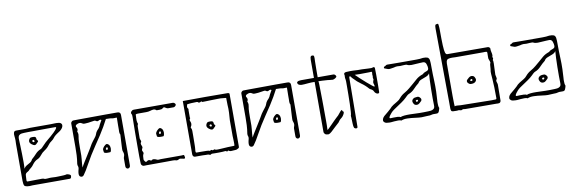

<svg xmlns="http://www.w3.org/2000/svg" viewBox="-51 -1102 4531 1514"><g transform="rotate(-10 2214.5 -345.5)"><path d="M70 0Q55 -3 50 -8Q46 -13 44 -24.5Q42 -36 42 -48V-344Q42 -352 42.5 -358.5Q43 -365 43 -372Q43 -389 40.5 -407Q38 -425 42.5 -437Q47 -449 66 -448Q82 -448 89 -448Q96 -448 105 -448Q114 -448 137 -448Q146 -448 155.5 -449Q165 -450 174 -450Q188 -450 217.5 -450Q247 -450 280.5 -450Q314 -450 340 -450Q366 -450 373 -451H385Q408 -451 417.5 -444Q427 -437 427 -426Q427 -406 401 -385Q391 -378 377 -369Q363 -360 352 -349Q334 -325 320.5 -317Q307 -309 294 -291Q278 -269 256 -255Q234 -241 219 -221Q205 -203 187 -195.5Q169 -188 152 -168Q145 -158 137.5 -149.5Q130 -141 112 -127Q104 -117 95 -112.5Q86 -108 80.5 -102Q75 -96 75 -82Q75 -69 73.5 -53Q72 -37 80 -37Q83 -37 96 -37Q109 -37 126 -37.5Q143 -38 156.5 -38Q170 -38 174 -38Q182 -38 194.5 -38.5Q207 -39 215 -34Q220 -32 227 -32.5Q234 -33 241 -33Q258 -35 272.5 -34.5Q287 -34 304 -33Q309 -33 328 -33.5Q347 -34 366 -35Q385 -36 389 -38Q393 -41 407 -36.5Q421 -32 424 -27Q427 -22 424 -11Q421 0 412 0Q408 0 385.5 0Q363 0 330 0Q297 0 261 0Q225 0 192.5 0Q160 0 138.5 0Q117 0 114 0Q87 3 70 0ZM74 -140Q82 -155 96 -163Q110 -171 124 -179Q138 -187 145 -203Q166 -221 183.5 -240.5Q201 -260 226 -270Q233 -273 240 -280.5Q247 -288 254 -295Q273 -316 299 -337Q325 -358 337 -370Q340 -372 348 -380Q356 -388 364.5 -397.5Q373 -407 375.5 -414Q378 -421 370 -421Q350 -421 314 -421Q278 -421 242.5 -420.5Q207 -420 186 -420Q170 -420 153 -420Q136 -420 119 -419Q112 -419 100 -417.5Q88 -416 79.5 -408Q71 -400 71 -380Q72 -359 73 -327Q74 -295 75 -260Q76 -225 76 -193Q76 -161 74 -140ZM199 -315Q189 -305 174.5 -313Q160 -321 153 -330Q147 -338 147 -346Q147 -354 152.5 -363.5Q158 -373 165 -374Q176 -376 191.5 -374.5Q207 -373 207 -358Q207 -347 214 -342Q221 -337 213 -329ZM186 -335 190 -339Q192 -341 190 -342Q188 -343 188 -347Q188 -351 184 -351.5Q180 -352 177 -351Q172 -349 172 -343Q172 -340 174 -339Q176 -337 179.5 -334.5Q183 -332 186 -335Z M878 0Q871 0 865.5 -5.5Q860 -11 860 -21V-85Q860 -90 862 -94.5Q864 -99 865 -103Q866 -107 866.5 -110Q867 -113 867 -116Q867 -127 863 -135.5Q859 -144 859 -157Q859 -165 860 -182.5Q861 -200 862 -219.5Q863 -239 864 -254.5Q865 -270 865 -274Q859 -285 859.5 -297Q860 -309 860 -319Q860 -326 860 -347Q860 -368 861 -410Q861 -412 845 -410.5Q829 -409 816 -413Q815 -414 805.5 -414Q796 -414 787 -414.5Q778 -415 776 -415Q775 -415 774 -415Q759 -386 743 -358Q727 -330 706 -297.5Q685 -265 655 -221Q609 -153 577 -94Q545 -35 525 -9Q514 5 499 -2Q487 -7 487 -26Q487 -31 488 -39Q489 -47 490 -50Q492 -55 494 -66Q496 -77 494 -83Q492 -87 490.5 -94.5Q489 -102 490 -105Q496 -143 497.5 -174Q499 -205 499 -239V-429Q499 -435 505.5 -441.5Q512 -448 517 -448Q519 -448 544.5 -448.5Q570 -449 609 -449Q648 -449 692 -449.5Q736 -450 775.5 -450Q815 -450 841.5 -450Q868 -450 872 -450Q897 -450 897 -426V-22Q897 -11 891 -5.5Q885 0 878 0ZM533 -164Q533 -153 531 -135Q529 -117 527.5 -99Q526 -81 527 -70Q533 -84 547.5 -107Q562 -130 578.5 -156.5Q595 -183 609 -206Q623 -229 630 -242Q634 -249 643.5 -261Q653 -273 662.5 -285.5Q672 -298 674 -304Q682 -327 689.5 -335.5Q697 -344 704.5 -352Q712 -360 720 -381Q721 -382 726.5 -392.5Q732 -403 738 -413Q733 -417 728 -417Q724 -417 720.5 -415Q717 -413 713 -411Q709 -409 707 -409Q700 -409 693.5 -414Q687 -419 679 -417Q676 -417 662.5 -414.5Q649 -412 632.5 -410Q616 -408 604 -408Q591 -408 588 -411Q584 -413 578 -416.5Q572 -420 563 -420Q558 -420 551.5 -418Q545 -416 537 -411Q533 -408 531 -403Q529 -398 533 -393Q540 -383 540 -373Q540 -365 534 -357Q540 -344 540 -333Q540 -324 538 -315.5Q536 -307 535 -297Q534 -286 533.5 -268.5Q533 -251 533 -230ZM761 -151Q757 -151 746 -150.5Q735 -150 725 -152Q715 -154 713 -159Q712 -167 710.5 -177Q709 -187 717 -197Q721 -204 733 -213.5Q745 -223 752 -218Q772 -209 772 -178Q772 -171 769.5 -161Q767 -151 761 -151ZM746 -175Q748 -175 748.5 -178Q749 -181 749 -183Q749 -191 745 -194Q743 -196 739.5 -192.5Q736 -189 735 -187Q733 -185 733 -182.5Q733 -180 733 -177Q734 -175 739.5 -175Q745 -175 746 -175Z M1263 3Q1259 -1 1238.5 -1Q1218 -1 1168 -0.5Q1118 0 1024 0Q1018 0 1012.5 0.5Q1007 1 1001 0Q997 0 990.5 -6.5Q984 -13 984 -18Q984 -22 983 -33.5Q982 -45 982 -79Q982 -113 982 -183Q982 -221 982.5 -273.5Q983 -326 984 -393Q984 -400 983.5 -407.5Q983 -415 978 -422Q977 -423 977.5 -428Q978 -433 980 -436Q987 -442 990.5 -445.5Q994 -449 1004 -449H1316Q1324 -449 1331 -442Q1338 -435 1336 -429Q1335 -424 1328.5 -418.5Q1322 -413 1316 -413H1274Q1265 -413 1257 -418Q1243 -428 1238 -426Q1233 -424 1227 -418.5Q1221 -413 1203 -413H1180Q1168 -424 1155.5 -423Q1143 -422 1129 -417.5Q1115 -413 1098 -413H1034Q1028 -413 1022.5 -412.5Q1017 -412 1012 -409Q1012 -390 1010.5 -374.5Q1009 -359 1014 -340Q1015 -337 1016.5 -335Q1018 -333 1015 -329Q1011 -322 1011 -313Q1011 -287 1010.5 -266.5Q1010 -246 1010 -220Q1010 -213 1015 -203Q1020 -193 1015 -186Q1009 -179 1012 -169Q1015 -159 1018 -153Q1022 -145 1017 -138Q1012 -131 1012 -120Q1014 -113 1018.5 -106Q1023 -99 1018 -92Q1014 -86 1012.5 -75.5Q1011 -65 1011 -49Q1011 -44 1018.5 -33.5Q1026 -23 1033 -29Q1043 -37 1051 -37Q1059 -37 1069 -29Q1080 -39 1092.5 -37Q1105 -35 1118 -28Q1124 -26 1131 -27Q1138 -28 1145 -28H1313Q1318 -28 1325 -29Q1332 -30 1333 -24Q1336 -14 1336 -9Q1336 2 1326 0.5Q1316 -1 1303.5 -4Q1291 -7 1282 0Q1280 2 1272.5 3Q1265 4 1263 3ZM1195 -202Q1191 -202 1180 -201.5Q1169 -201 1159 -203Q1149 -205 1147 -210Q1146 -218 1144.5 -228Q1143 -238 1151 -248Q1155 -255 1167 -264.5Q1179 -274 1186 -269Q1206 -260 1206 -229Q1206 -222 1203.5 -212Q1201 -202 1195 -202ZM1180 -226Q1182 -226 1182.5 -229Q1183 -232 1183 -234Q1183 -242 1179 -245Q1177 -247 1173.5 -243.5Q1170 -240 1169 -238Q1167 -236 1167 -233.5Q1167 -231 1167 -228Q1168 -226 1173.5 -226Q1179 -226 1180 -226Z M1528 4Q1523 1 1515.5 1Q1508 1 1500 1Q1496 0 1477.5 0Q1459 0 1440.5 0Q1422 0 1417 0Q1398 0 1396 -21V-449Q1435 -449 1482.5 -449.5Q1530 -450 1580 -450Q1630 -450 1675.5 -449.5Q1721 -449 1755 -449Q1760 -449 1764.5 -447Q1769 -445 1769 -440V-23Q1769 -19 1768.5 -14.5Q1768 -10 1766 -8Q1759 -4 1752.5 -0.5Q1746 3 1739 3Q1722 3 1708 5Q1694 7 1680 -3Q1673 7 1667 1.5Q1661 -4 1654 -2Q1651 -1 1637.5 -0.5Q1624 0 1606.5 0.5Q1589 1 1574.5 0.5Q1560 0 1554 0Q1547 -1 1541.5 4Q1536 9 1528 4ZM1605 -25Q1613 -25 1634 -26.5Q1655 -28 1682.5 -29.5Q1710 -31 1735 -31Q1737 -35 1737 -52Q1737 -69 1736 -87Q1735 -105 1735 -109V-236Q1738 -276 1739 -295.5Q1740 -315 1739.5 -327.5Q1739 -340 1738 -358.5Q1737 -377 1737 -414Q1734 -414 1719.5 -415.5Q1705 -417 1694 -418Q1691 -418 1669.5 -418Q1648 -418 1620.5 -417Q1593 -416 1571.5 -415.5Q1550 -415 1546 -415Q1540 -424 1534 -418.5Q1528 -413 1517 -415Q1510 -423 1503 -422.5Q1496 -422 1488 -422Q1477 -422 1457 -421Q1437 -420 1426 -418Q1422 -408 1421 -399.5Q1420 -391 1426 -384Q1428 -383 1429 -379Q1430 -375 1428 -374V-312Q1431 -307 1429 -304Q1419 -294 1427 -279Q1429 -275 1430 -270Q1431 -265 1431 -260Q1431 -249 1424 -239Q1419 -232 1423 -228Q1429 -220 1429 -205Q1429 -194 1429 -169.5Q1429 -145 1428.5 -121Q1428 -97 1428 -86Q1428 -79 1427.5 -71Q1427 -63 1425 -42Q1425 -30 1432 -30Q1444 -30 1467 -30Q1490 -30 1511 -29.5Q1532 -29 1535 -26Q1539 -23 1543 -27Q1548 -32 1552 -30Q1556 -28 1560 -26Q1564 -25 1569.5 -28.5Q1575 -32 1577 -30Q1584 -25 1591 -25Q1598 -25 1605 -25ZM1597 -193Q1587 -183 1572.5 -191Q1558 -199 1551 -208Q1545 -216 1545 -224Q1545 -232 1550.5 -241.5Q1556 -251 1563 -252Q1574 -254 1589.5 -252.5Q1605 -251 1605 -236Q1605 -225 1612 -220Q1619 -215 1611 -207ZM1584 -213 1588 -217Q1590 -219 1588 -220Q1586 -221 1586 -225Q1586 -229 1582 -229.5Q1578 -230 1575 -229Q1570 -227 1570 -221Q1570 -218 1572 -217Q1574 -215 1577.5 -212.5Q1581 -210 1584 -213Z M2240 0Q2233 0 2227.5 -5.5Q2222 -11 2222 -21V-85Q2222 -90 2224 -94.5Q2226 -99 2227 -103Q2228 -107 2228.5 -110Q2229 -113 2229 -116Q2229 -127 2225 -135.5Q2221 -144 2221 -157Q2221 -165 2222 -182.5Q2223 -200 2224 -219.5Q2225 -239 2226 -254.5Q2227 -270 2227 -274Q2221 -285 2221.5 -297Q2222 -309 2222 -319Q2222 -326 2222 -347Q2222 -368 2223 -410Q2223 -412 2207 -410.5Q2191 -409 2178 -413Q2177 -414 2167.5 -414Q2158 -414 2149 -414.5Q2140 -415 2138 -415Q2137 -415 2136 -415Q2121 -386 2105 -358Q2089 -330 2068 -297.5Q2047 -265 2017 -221Q1971 -153 1939 -94Q1907 -35 1887 -9Q1876 5 1861 -2Q1849 -7 1849 -26Q1849 -31 1850 -39Q1851 -47 1852 -50Q1854 -55 1856 -66Q1858 -77 1856 -83Q1854 -87 1852.5 -94.5Q1851 -102 1852 -105Q1858 -143 1859.5 -174Q1861 -205 1861 -239V-429Q1861 -435 1867.5 -441.5Q1874 -448 1879 -448Q1881 -448 1906.5 -448.5Q1932 -449 1971 -449Q2010 -449 2054 -449.5Q2098 -450 2137.5 -450Q2177 -450 2203.5 -450Q2230 -450 2234 -450Q2259 -450 2259 -426V-22Q2259 -11 2253 -5.5Q2247 0 2240 0ZM1895 -164Q1895 -153 1893 -135Q1891 -117 1889.5 -99Q1888 -81 1889 -70Q1895 -84 1909.5 -107Q1924 -130 1940.5 -156.5Q1957 -183 1971 -206Q1985 -229 1992 -242Q1996 -249 2005.5 -261Q2015 -273 2024.5 -285.5Q2034 -298 2036 -304Q2044 -327 2051.5 -335.5Q2059 -344 2066.5 -352Q2074 -360 2082 -381Q2083 -382 2088.5 -392.5Q2094 -403 2100 -413Q2095 -417 2090 -417Q2086 -417 2082.5 -415Q2079 -413 2075 -411Q2071 -409 2069 -409Q2062 -409 2055.5 -414Q2049 -419 2041 -417Q2038 -417 2024.5 -414.5Q2011 -412 1994.5 -410Q1978 -408 1966 -408Q1953 -408 1950 -411Q1946 -413 1940 -416.5Q1934 -420 1925 -420Q1920 -420 1913.5 -418Q1907 -416 1899 -411Q1895 -408 1893 -403Q1891 -398 1895 -393Q1902 -383 1902 -373Q1902 -365 1896 -357Q1902 -344 1902 -333Q1902 -324 1900 -315.5Q1898 -307 1897 -297Q1896 -286 1895.5 -268.5Q1895 -251 1895 -230ZM2123 -151Q2119 -151 2108 -150.5Q2097 -150 2087 -152Q2077 -154 2075 -159Q2074 -167 2072.5 -177Q2071 -187 2079 -197Q2083 -204 2095 -213.5Q2107 -223 2114 -218Q2134 -209 2134 -178Q2134 -171 2131.5 -161Q2129 -151 2123 -151ZM2108 -175Q2110 -175 2110.5 -178Q2111 -181 2111 -183Q2111 -191 2107 -194Q2105 -196 2101.5 -192.5Q2098 -189 2097 -187Q2095 -185 2095 -182.5Q2095 -180 2095 -177Q2096 -175 2101.5 -175Q2107 -175 2108 -175Z M2483 9Q2465 9 2456 3Q2451 -2 2449 -6.5Q2447 -11 2446 -14V-417Q2418 -418 2389.5 -415Q2361 -412 2342 -412Q2329 -412 2318 -418Q2303 -433 2312 -441Q2321 -449 2342 -449H2446V-593Q2446 -616 2453 -622Q2460 -628 2473 -623Q2478 -622 2478 -603Q2478 -593 2477 -574Q2476 -555 2476 -506V-449H2602Q2610 -449 2616 -442Q2622 -435 2622 -430Q2622 -424 2610 -416.5Q2598 -409 2588 -409Q2586 -410 2583 -410Q2580 -410 2578 -410Q2568 -412 2548 -413.5Q2528 -415 2508 -416Q2488 -417 2476 -417Q2478 -413 2478.5 -389Q2479 -365 2479.5 -331.5Q2480 -298 2480.5 -265Q2481 -232 2481 -209Q2481 -186 2481 -184Q2481 -135 2481.5 -101Q2482 -67 2480 -26Q2482 -26 2493.5 -37Q2505 -48 2519.5 -63Q2534 -78 2544 -88Q2550 -95 2562.5 -106Q2575 -117 2582 -124Q2598 -143 2605.5 -152.5Q2613 -162 2620 -162L2622 -152Q2632 -148 2630.5 -140Q2629 -132 2624 -124Q2618 -113 2610.5 -105.5Q2603 -98 2591 -89Q2588 -87 2584 -80Q2580 -73 2576 -69Q2560 -56 2542 -38Q2524 -20 2508 -6Q2492 8 2483 9Z M2706 1Q2697 1 2690 -6Q2689 -9 2687 -15Q2685 -21 2684 -38.5Q2683 -56 2682 -91Q2682 -96 2681 -100.5Q2680 -105 2682 -108Q2684 -111 2686 -136Q2688 -161 2689 -198.5Q2690 -236 2690.5 -274.5Q2691 -313 2691 -343Q2691 -363 2691 -376.5Q2691 -390 2690 -391Q2686 -409 2687.5 -417Q2689 -425 2687 -432Q2686 -434 2686 -437Q2686 -449 2705 -451Q2743 -453 2760 -452Q2777 -451 2798 -450H2830Q2853 -450 2880.5 -447.5Q2908 -445 2918 -450Q2920 -451 2923 -451Q2933 -451 2933 -440Q2934 -409 2934 -387.5Q2934 -366 2934 -345Q2934 -324 2934 -301.5Q2934 -279 2933 -247Q2930 -240 2923 -240Q2910 -240 2899 -253Q2895 -258 2892.5 -264Q2890 -270 2885 -274Q2880 -279 2873 -282Q2866 -285 2861 -290Q2836 -319 2805 -340.5Q2774 -362 2749 -390Q2747 -392 2744.5 -394Q2742 -396 2740 -399Q2733 -412 2727 -412Q2721 -412 2721 -404L2717 -6Q2714 1 2706 1ZM2904 -299Q2909 -301 2904.5 -313Q2900 -325 2900 -334Q2901 -338 2902 -342Q2903 -346 2904 -349Q2909 -354 2904 -367Q2903 -372 2904.5 -378Q2906 -384 2904 -389Q2903 -395 2904.5 -403Q2906 -411 2905 -414Q2904 -419 2897.5 -418Q2891 -417 2882 -417Q2862 -417 2844 -416.5Q2826 -416 2806 -416Q2789 -416 2779 -417Q2769 -418 2767 -417Q2782 -402 2804 -381.5Q2826 -361 2848 -342Q2870 -323 2886 -310.5Q2902 -298 2904 -299Z M3229 4Q3210 4 3179 -0.5Q3148 -5 3117 -6Q3086 -7 3067 2Q3059 -3 3042.5 -3Q3026 -3 3009.5 -1.5Q2993 0 2983 1H2970Q2945 1 2934.5 -6.5Q2924 -14 2924 -24Q2924 -46 2953 -67Q2964 -75 2974 -84.5Q2984 -94 2996 -104Q3009 -120 3026.5 -131Q3044 -142 3060.5 -151.5Q3077 -161 3086 -173Q3104 -195 3128 -208.5Q3152 -222 3171 -238Q3189 -253 3206.5 -268Q3224 -283 3242 -299Q3251 -307 3264 -314.5Q3277 -322 3297 -329Q3306 -339 3317.5 -342.5Q3329 -346 3337.5 -351Q3346 -356 3346 -370Q3346 -383 3339.5 -402Q3333 -421 3314 -421Q3310 -421 3289.5 -420Q3269 -419 3248.5 -417.5Q3228 -416 3222 -416Q3213 -416 3203.5 -417.5Q3194 -419 3185 -424Q3180 -426 3172 -425.5Q3164 -425 3156 -425Q3138 -423 3132.5 -423.5Q3127 -424 3108 -425Q3101 -425 3094.5 -423.5Q3088 -422 3080 -420Q3061 -417 3054.5 -416Q3048 -415 3044 -415Q3034 -415 3025 -419.5Q3016 -424 3007 -426Q3003 -427 3003.5 -433Q3004 -439 3007 -440Q3016 -442 3020.5 -447Q3025 -452 3035 -452Q3041 -452 3067.5 -451.5Q3094 -451 3130.5 -451Q3167 -451 3203 -451Q3239 -451 3264.5 -451Q3290 -451 3294 -452Q3322 -457 3341 -454.5Q3360 -452 3364 -444Q3369 -440 3371 -428Q3373 -416 3373 -404Q3373 -349 3374 -316Q3375 -283 3376 -261Q3377 -239 3377 -220Q3377 -201 3376.5 -175.5Q3376 -150 3373 -108Q3372 -101 3372 -94Q3372 -87 3372 -80Q3372 -70 3373 -61.5Q3374 -53 3378 -44Q3374 -27 3368.5 -15Q3363 -3 3347 -4Q3328 -5 3320 -4Q3312 -3 3307.5 -1.5Q3303 0 3295.5 1Q3288 2 3269 2Q3259 2 3249 3Q3239 4 3229 4ZM3066 -26Q3075 -31 3096 -33Q3117 -35 3141.5 -34.5Q3166 -34 3186.5 -33Q3207 -32 3216 -32Q3234 -32 3252.5 -32Q3271 -32 3289 -33Q3297 -33 3309.5 -34.5Q3322 -36 3332 -44Q3342 -52 3341 -72Q3340 -93 3340 -127Q3340 -161 3340.5 -199.5Q3341 -238 3342.5 -272Q3344 -306 3346 -327Q3337 -312 3317 -304.5Q3297 -297 3278 -289.5Q3259 -282 3251 -266Q3228 -248 3207.5 -226Q3187 -204 3160 -194Q3153 -191 3145 -183.5Q3137 -176 3130 -169Q3116 -155 3091.5 -138Q3067 -121 3044 -106Q3021 -91 3012 -83Q3009 -81 3001.5 -72.5Q2994 -64 2987 -54.5Q2980 -45 2978.5 -38Q2977 -31 2986 -31Q2993 -31 3009 -32Q3025 -33 3041.5 -32Q3058 -31 3066 -26ZM3210 -99Q3192 -99 3185 -111.5Q3178 -124 3178 -131Q3178 -143 3188.5 -151.5Q3199 -160 3218 -160Q3228 -162 3234.5 -158Q3241 -154 3247 -146Q3255 -135 3247 -123Q3240 -116 3230.5 -107.5Q3221 -99 3210 -99ZM3213 -122Q3220 -122 3223 -129Q3225 -131 3223 -135Q3219 -139 3216 -138Q3206 -138 3206 -131Q3206 -130 3207.5 -126Q3209 -122 3213 -122Z M3490 1Q3470 2 3466.5 -7Q3463 -16 3463 -26V-70L3458 -665Q3458 -685 3461 -692.5Q3464 -700 3482 -700Q3485 -700 3486.5 -690Q3488 -680 3488.5 -668.5Q3489 -657 3489 -654Q3489 -569 3491 -526Q3493 -483 3498 -467.5Q3503 -452 3512 -451L3840 -450Q3846 -449 3852 -443.5Q3858 -438 3856 -431Q3856 -419 3859.5 -405.5Q3863 -392 3863 -381Q3863 -372 3859 -367Q3866 -360 3864 -354Q3862 -348 3859 -342Q3863 -338 3862.5 -315.5Q3862 -293 3860.5 -267Q3859 -241 3859 -225Q3859 -221 3863 -206.5Q3867 -192 3862 -187Q3855 -180 3860 -165.5Q3865 -151 3865 -146Q3865 -112 3864.5 -82.5Q3864 -53 3864 -18Q3864 -11 3859 -5Q3854 1 3848 1Q3842 2 3837.5 1.5Q3833 1 3827 1L3578 0Q3572 0 3566 -1.5Q3560 -3 3556 0Q3548 6 3540 3Q3532 0 3524 0Q3514 2 3505 1.5Q3496 1 3490 1ZM3796 -32Q3804 -32 3812 -32.5Q3820 -33 3827 -33Q3835 -33 3835 -43Q3835 -141 3830.5 -194.5Q3826 -248 3827 -255Q3829 -263 3830 -277Q3831 -291 3832 -304Q3833 -317 3835 -320Q3840 -327 3834.5 -339Q3829 -351 3827 -359Q3826 -363 3826.5 -372.5Q3827 -382 3827 -407Q3827 -414 3821 -416Q3814 -417 3807.5 -416.5Q3801 -416 3795 -416H3573Q3560 -416 3560 -416.5Q3560 -417 3547 -417Q3513 -417 3505.5 -407Q3498 -397 3498 -379Q3498 -344 3498 -298Q3498 -252 3498 -205.5Q3498 -159 3498 -120Q3498 -81 3499 -57.5Q3500 -34 3501 -35Q3508 -40 3524 -38Q3540 -36 3547 -36ZM3662 -187Q3652 -186 3645.5 -190Q3639 -194 3633 -201Q3625 -213 3633 -224Q3641 -232 3650.5 -240Q3660 -248 3670 -248Q3688 -248 3695 -235.5Q3702 -223 3702 -216Q3702 -204 3691.5 -195.5Q3681 -187 3662 -187ZM3664 -209Q3674 -209 3674 -216Q3674 -218 3673 -221.5Q3672 -225 3667 -225Q3661 -225 3657 -218Q3656 -217 3657 -212Q3661 -208 3664 -209Z M4240 4Q4221 4 4190 -0.5Q4159 -5 4128 -6Q4097 -7 4078 2Q4070 -3 4053.5 -3Q4037 -3 4020.5 -1.5Q4004 0 3994 1H3981Q3956 1 3945.5 -6.5Q3935 -14 3935 -24Q3935 -46 3964 -67Q3975 -75 3985 -84.5Q3995 -94 4007 -104Q4020 -120 4037.5 -131Q4055 -142 4071.5 -151.5Q4088 -161 4097 -173Q4115 -195 4139 -208.5Q4163 -222 4182 -238Q4200 -253 4217.5 -268Q4235 -283 4253 -299Q4262 -307 4275 -314.5Q4288 -322 4308 -329Q4317 -339 4328.5 -342.5Q4340 -346 4348.5 -351Q4357 -356 4357 -370Q4357 -383 4350.5 -402Q4344 -421 4325 -421Q4321 -421 4300.5 -420Q4280 -419 4259.5 -417.5Q4239 -416 4233 -416Q4224 -416 4214.5 -417.5Q4205 -419 4196 -424Q4191 -426 4183 -425.5Q4175 -425 4167 -425Q4149 -423 4143.5 -423.5Q4138 -424 4119 -425Q4112 -425 4105.5 -423.5Q4099 -422 4091 -420Q4072 -417 4065.5 -416Q4059 -415 4055 -415Q4045 -415 4036 -419.5Q4027 -424 4018 -426Q4014 -427 4014.5 -433Q4015 -439 4018 -440Q4027 -442 4031.5 -447Q4036 -452 4046 -452Q4052 -452 4078.5 -451.5Q4105 -451 4141.5 -451Q4178 -451 4214 -451Q4250 -451 4275.5 -451Q4301 -451 4305 -452Q4333 -457 4352 -454.5Q4371 -452 4375 -444Q4380 -440 4382 -428Q4384 -416 4384 -404Q4384 -349 4385 -316Q4386 -283 4387 -261Q4388 -239 4388 -220Q4388 -201 4387.5 -175.5Q4387 -150 4384 -108Q4383 -101 4383 -94Q4383 -87 4383 -80Q4383 -70 4384 -61.5Q4385 -53 4389 -44Q4385 -27 4379.5 -15Q4374 -3 4358 -4Q4339 -5 4331 -4Q4323 -3 4318.5 -1.5Q4314 0 4306.5 1Q4299 2 4280 2Q4270 2 4260 3Q4250 4 4240 4ZM4077 -26Q4086 -31 4107 -33Q4128 -35 4152.5 -34.5Q4177 -34 4197.5 -33Q4218 -32 4227 -32Q4245 -32 4263.5 -32Q4282 -32 4300 -33Q4308 -33 4320.5 -34.5Q4333 -36 4343 -44Q4353 -52 4352 -72Q4351 -93 4351 -127Q4351 -161 4351.5 -199.5Q4352 -238 4353.5 -272Q4355 -306 4357 -327Q4348 -312 4328 -304.5Q4308 -297 4289 -289.5Q4270 -282 4262 -266Q4239 -248 4218.5 -226Q4198 -204 4171 -194Q4164 -191 4156 -183.5Q4148 -176 4141 -169Q4127 -155 4102.5 -138Q4078 -121 4055 -106Q4032 -91 4023 -83Q4020 -81 4012.5 -72.5Q4005 -64 3998 -54.5Q3991 -45 3989.5 -38Q3988 -31 3997 -31Q4004 -31 4020 -32Q4036 -33 4052.5 -32Q4069 -31 4077 -26ZM4221 -99Q4203 -99 4196 -111.5Q4189 -124 4189 -131Q4189 -143 4199.5 -151.5Q4210 -160 4229 -160Q4239 -162 4245.5 -158Q4252 -154 4258 -146Q4266 -135 4258 -123Q4251 -116 4241.5 -107.5Q4232 -99 4221 -99ZM4224 -122Q4231 -122 4234 -129Q4236 -131 4234 -135Q4230 -139 4227 -138Q4217 -138 4217 -131Q4217 -130 4218.5 -126Q4220 -122 4224 -122Z"/></g></svg>

Font: Sankofa Display
Style: Regular
Weight: 400
Designer: Batsirai Madzonga
Foundry: Batsirai Madzonga
Version: Version 1.000; ttfautohint (v1.8.4.7-5d5b)